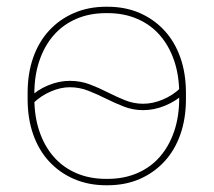

<svg xmlns="http://www.w3.org/2000/svg" viewBox="-20 -545 634 570"><path d="M295 5H299Q352 5 394.5 -13.5Q437 -32 468 -65.5Q499 -99 515.5 -146Q532 -193 532 -251V-269Q532 -327 515.5 -374Q499 -421 468 -454.5Q437 -488 394.5 -506.5Q352 -525 299 -525H295Q243 -525 200 -506.5Q157 -488 126 -454.5Q95 -421 78.5 -374Q62 -327 62 -269V-251Q62 -193 78.5 -146Q95 -99 126 -65.5Q157 -32 200 -13.5Q243 5 295 5ZM294 -14Q246 -14 206.5 -31Q167 -48 139.5 -79.5Q112 -111 97 -155Q82 -199 82 -253V-267Q82 -321 97 -365Q112 -409 139.5 -440.5Q167 -472 206.5 -489Q246 -506 294 -506H300Q348 -506 387.5 -489Q427 -472 454.5 -440.5Q482 -409 497 -365Q512 -321 512 -267V-253Q512 -199 497 -155Q482 -111 454.5 -79.5Q427 -48 387.5 -31Q348 -14 300 -14ZM405 -218Q438 -218 470.5 -231.5Q503 -245 529 -269L515 -283Q493 -262 463.5 -249.5Q434 -237 405 -237Q377 -237 351 -247.5Q325 -258 299.5 -271Q274 -284 246.5 -294.5Q219 -305 187 -305Q155 -305 122.5 -291.5Q90 -278 66 -254L80 -240Q102 -261 131 -273.5Q160 -286 187 -286Q216 -286 242.5 -275.5Q269 -265 295 -252Q321 -239 348 -228.5Q375 -218 405 -218Z"/></svg>

Font: Fixel Variable
Style: Regular
Weight: 100
Width: 3
Designer: AlfaBravo + MacPaw
Foundry: Kyrylo Tkachov, Marchela Mozhyna, Serhii Makarenko, Maria Weinstein, Zakhar Kryvoshyya
Version: Version 1.211